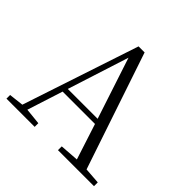

<svg xmlns="http://www.w3.org/2000/svg" viewBox="-183 -905 1078 1078"><g transform="rotate(45 356.0 -366.0)"><path d="M333 -647 453 -282H216ZM420 0H706V-30L610 -37L376 -732H328L98 -39L11 -29V0H235V-29L138 -39L206 -251H463L532 -38L420 -30Z"/></g></svg>

Font: Noto Serif JP Light
Style: Regular
Weight: 300
Designer: Ryoko NISHIZUKA 西塚涼子 (kana & ideographs); Frank Grießhammer (Latin, Greek & Cyrillic); Wenlong ZHANG 张文龙 (bopomofo); San
Foundry: Adobe
Version: Version 2.001;hotconv 1.1.0;makeotfexe 2.6.0